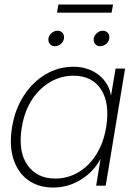

<svg xmlns="http://www.w3.org/2000/svg" viewBox="-20 -818 593 846"><path d="M214.8 8.3Q148.9 8.3 103.5 -24.7Q58.1 -57.6 39.1 -117.7Q20 -177.7 33.2 -257.8Q46.4 -337.9 85.7 -397.7Q125 -457.5 181.4 -490.7Q237.8 -523.9 302.7 -523.9Q368.7 -523.9 414.3 -488.3Q460 -452.6 468.8 -397H469.2L489.3 -515.6H531.2L445.8 0H403.8L422.9 -117.2H422.4Q393.1 -61.5 336.7 -26.6Q280.3 8.3 214.8 8.3ZM223.1 -31.2Q278.8 -31.2 325.7 -59.1Q372.6 -86.9 404.5 -137.7Q436.5 -188.5 447.8 -257.8Q464.8 -361.8 425.8 -423.1Q386.7 -484.4 303.2 -484.4Q250 -484.4 202.4 -457.3Q154.8 -430.2 121.3 -379.4Q87.9 -328.6 76.2 -257.8Q58.6 -151.4 100.6 -91.3Q142.6 -31.2 223.1 -31.2ZM478 -797.9 471.7 -762.2H231L237.3 -797.9ZM222.2 -614.3Q208 -614.3 199.7 -624.3Q191.4 -634.3 193.4 -648.4Q195.8 -662.6 207.5 -672.6Q219.2 -682.6 233.4 -682.6Q247.6 -682.6 255.9 -672.6Q264.2 -662.6 261.7 -648.4Q259.8 -634.3 248 -624.3Q236.3 -614.3 222.2 -614.3ZM421.4 -614.3Q407.2 -614.3 399.2 -624.3Q391.1 -634.3 393.1 -648.4Q395.5 -662.6 407.2 -672.6Q418.9 -682.6 433.1 -682.6Q447.3 -682.6 455.6 -672.6Q463.9 -662.6 461.4 -648.4Q459.5 -634.3 447.5 -624.3Q435.5 -614.3 421.4 -614.3Z"/></svg>

Font: Inter Display ExtraLight
Style: Italic
Weight: 200
Italic angle: -9.39999°
Designer: Rasmus Andersson
Foundry: rsms
Version: Version 4.000;git-a52131595